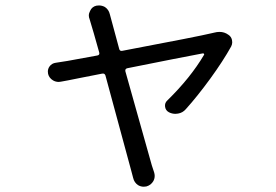

<svg xmlns="http://www.w3.org/2000/svg" viewBox="-20 -623 1040 723"><path d="M786.1 -500Q796.9 -502.9 806.6 -502.9Q825.2 -502.9 839.8 -492.2Q850.6 -485.4 853.5 -472.7Q854.5 -467.8 854.5 -463.9Q854.5 -456.1 850.6 -448.2Q820.3 -393.6 772 -327.1Q723.6 -260.7 679.7 -211.9Q668 -198.2 650.4 -195.3Q645.5 -194.3 640.6 -194.3Q627.9 -194.3 616.2 -200.2Q603.5 -207 601.6 -221.2Q599.6 -235.4 610.4 -245.1Q697.3 -330.1 748 -416Q750 -418 748 -420.4Q746.1 -422.9 743.2 -421.9Q664.1 -407.2 460 -366.2Q450.2 -364.3 452.1 -354.5Q541 -37.1 551.8 0Q555.7 11.7 560.5 26.4Q562.5 33.2 562.5 39.1Q562.5 49.8 557.6 58.6Q548.8 74.2 531.2 79.1Q526.4 80.1 521.5 80.1Q509.8 80.1 500 74.2Q485.4 64.5 481.4 46.9Q477.5 31.2 473.6 17.6Q469.7 2.9 377 -338.9Q374 -347.7 364.3 -345.7Q332 -339.8 279.8 -329.1Q227.5 -318.4 209 -315.4Q205.1 -314.5 201.2 -314.5Q189.5 -314.5 179.7 -320.3Q165 -329.1 161.1 -344.7Q160.2 -349.6 160.2 -353.5Q160.2 -363.3 166 -372.1Q174.8 -384.8 190.4 -386.7Q206.1 -389.6 234.4 -393.6Q236.3 -394.5 346.7 -414.1Q356.4 -416 353.5 -425.8Q328.1 -516.6 323.2 -531.2Q320.3 -541 317.4 -550.8Q314.5 -557.6 314.5 -564.5Q314.5 -573.2 319.3 -582Q326.2 -597.7 342.8 -601.6Q347.7 -602.5 352.5 -602.5Q364.3 -602.5 375 -596.7Q389.6 -586.9 393.6 -569.3Q396.5 -559.6 399.4 -547.9L428.7 -439.5Q430.7 -429.7 440.4 -431.6Q729.5 -486.3 777.3 -498Q783.2 -499 786.1 -500Z"/></svg>

Font: Gen Jyuu GothicX Regular
Style: Regular
Weight: 400
Designer: [Source Han Sans]
Ryoko NISHIZUKA  (kana & ideographs); Paul D. Hunt (Latin, Greek & Cyrillic); Wenlong ZHANG  (bopomofo
Version: Version 1.002.20150607